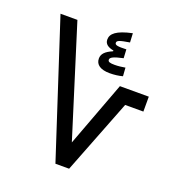

<svg xmlns="http://www.w3.org/2000/svg" viewBox="-132 -829 850 933"><g transform="rotate(20 293.0 -362.5)"><path d="M259.3 0H330.1L480 -384.3H574.2V-461.4H424.8L298.8 -124.5L120.6 -693.4H33.2ZM356 -503.4C379.4 -503.4 402.8 -506.3 422.4 -511.7L419.4 -555.2C401.4 -552.2 384.3 -549.8 365.2 -549.8C341.3 -549.8 330.1 -552.7 330.1 -564C330.1 -576.2 346.2 -584.5 395.5 -595.2L393.1 -640.1C348.1 -638.2 334 -641.1 334 -652.8C334 -664.6 346.7 -669.4 398.4 -677.7L396 -724.6C315.4 -707.5 289.6 -683.6 289.6 -653.8C289.6 -630.4 307.6 -618.7 335.9 -613.3V-609.4C298.3 -593.3 282.7 -576.7 282.7 -552.7C282.7 -521 309.1 -503.4 356 -503.4Z"/></g></svg>

Font: Cascadia Code SemiLight
Style: Regular
Weight: 350
Monospace: yes
Designer: Aaron Bell
Foundry: Saja Typeworks
Version: Version 2404.023